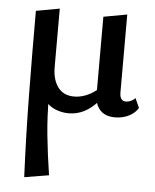

<svg xmlns="http://www.w3.org/2000/svg" viewBox="-52 -472 650 805"><g transform="rotate(5 273.0 -69.5)"><path d="M80 289Q72 114 70 -60.5Q68 -235 68 -410L167 -428V-183Q167 -129 190.5 -97.5Q214 -66 259 -66Q282 -66 306 -75Q330 -84 351.5 -101Q373 -118 386 -145L410 -124Q389 -83 362.5 -53.5Q336 -24 306 -9Q276 6 242 6Q213 6 186 -5Q159 -16 142 -39L154 -58Q153 23 161.5 106Q170 189 183 272ZM437 6Q409 6 390.5 -4.5Q372 -15 362 -35Q352 -55 352 -84V-410L451 -428V-100Q451 -82 457.5 -73Q464 -64 478 -64Q488 -64 498.5 -69Q509 -74 516 -82L534 -42Q522 -21 496 -7.5Q470 6 437 6Z"/></g></svg>

Font: Ysabeau Infant SemiBold
Style: Regular
Weight: 600
Designer: Christian Thalmann (Catharsis Fonts)
Version: Version 2.002; featfreeze: ss01,ss02,lnum